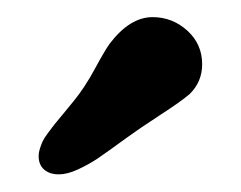

<svg xmlns="http://www.w3.org/2000/svg" viewBox="-20 -725 280 223"><path d="M128.4 -565.9Q103 -547.4 92.8 -540.5Q82.5 -533.7 70.3 -528.1Q58.1 -522.5 48.3 -522.5Q37.6 -522.5 31.2 -528.1Q24.9 -533.7 24.9 -543.5Q24.9 -547.9 26.4 -552.5Q27.8 -557.1 29.5 -560.8Q31.2 -564.5 35.9 -570.8Q40.5 -577.1 43.5 -580.8Q46.4 -584.5 54 -593.5Q61.5 -602.5 65.4 -607.4Q78.6 -623.5 90.3 -645.3Q102.1 -667 107.4 -674.3Q130.9 -705.1 157.2 -705.1Q180.2 -705.1 197.5 -689.5Q214.8 -673.8 214.8 -650.4Q214.8 -629.9 200.2 -615.7Q189.9 -606.9 165.5 -591.1Q141.1 -575.2 128.4 -565.9Z"/></svg>

Font: Cooper* SemiBold
Style: Regular
Weight: 600
Designer: Owen Earl
Foundry: indestructible type*
Version: Version 0.001